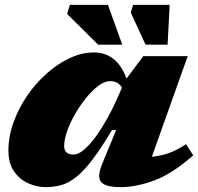

<svg xmlns="http://www.w3.org/2000/svg" viewBox="-20 -752 812 787"><path d="M399 -80.5 456 -219H439Q394 -143.5 358.5 -97Q323 -50.5 292.2 -26.2Q261.5 -2 231.5 6.5Q201.5 15 167.5 15Q130 15 95 -1Q60 -17 37.2 -50Q14.5 -83 14.5 -134.5Q14.5 -192 35 -249.5Q55.5 -307 90.5 -358.5Q125.5 -410 170.8 -450.2Q216 -490.5 265.8 -513.8Q315.5 -537 364.5 -537Q459.5 -537 498.5 -430L567.5 -522H749.5L602.5 -109.5Q640 -113 672.2 -124.5Q704.5 -136 742.5 -161L772 -115.5Q687 -40 612.8 -12.5Q538.5 15 473.5 15Q413 15 394.8 -5.5Q376.5 -26 399 -80.5ZM243 -153.5Q243 -118.5 281.5 -118.5Q302 -118.5 326.2 -139.8Q350.5 -161 374.8 -195Q399 -229 420.8 -268.5Q442.5 -308 458.5 -344L480 -393Q469.5 -409 457.5 -414.2Q445.5 -419.5 431 -419.5Q409.5 -419.5 384.2 -401Q359 -382.5 334.2 -352.2Q309.5 -322 288.8 -286.2Q268 -250.5 255.5 -215.5Q243 -180.5 243 -153.5ZM481 -569H382L255 -695L266.5 -732H422.5ZM667 -569H576.5L516 -700.5L525.5 -732H675.5Z"/></svg>

Font: Newsreader 6pt ExtraBold
Style: Italic
Weight: 800
Italic angle: -17°
Designer: Hugues Gentile
Foundry: Production Type
Version: Version 1.003; ttfautohint (v1.8.3)